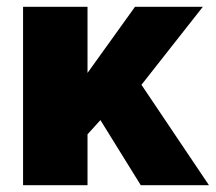

<svg xmlns="http://www.w3.org/2000/svg" viewBox="-20 -546 636 566"><path d="M395 0 276 -192 238 -150V0H48V-526H238V-331L378 -526H578L397 -296L596 0Z"/></svg>

Font: Raleway Thin Black
Style: Regular
Weight: 900
Version: Version 4.026